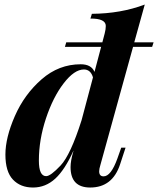

<svg xmlns="http://www.w3.org/2000/svg" viewBox="-20 -815 699 849"><path d="M351.1 -507.8Q308.6 -507.8 261.5 -446.5Q214.4 -385.3 183.1 -291Q151.9 -196.8 151.9 -105Q151.9 -36.1 184.1 -36.1Q203.6 -36.1 247.8 -83Q292 -129.9 340.8 -283.7L391.1 -472.7Q380.9 -507.8 351.1 -507.8ZM378.9 14.2Q292 14.2 292 -76.2Q292 -104 304.2 -145L305.2 -149.4Q267.1 -64.5 224.4 -25.1Q181.6 14.2 126 14.2Q70.3 14.2 37.1 -21Q3.9 -56.2 3.9 -131.3Q3.9 -206.5 45.9 -302.2Q87.9 -397.9 164.1 -464.4Q240.2 -530.8 336.9 -530.8Q383.8 -530.8 397.9 -497.1L427.2 -607.9H267.1L272.9 -627.9H432.6L442.9 -667Q447.8 -685.5 447.8 -700.2Q447.8 -733.4 379.9 -732.9L386.2 -753.9Q514.6 -754.9 620.1 -794.9L573.7 -627.9H659.2L652.8 -607.9H568.4L423.8 -85Q418.5 -67.9 418.5 -57.6Q418.5 -35.2 438 -35.2Q470.7 -35.2 499 -113.8L516.1 -162.1H535.2L511.2 -88.9Q477.5 14.2 378.9 14.2Z"/></svg>

Font: PlayfairDisplay-BoldItalic
Style: Bold Italic
Weight: 700
Italic angle: -14.9847°
Designer: Claus Eggers Sørensen
Foundry: Claus Eggers Sørensen
Version: Version 1.002;PS 001.002;hotconv 1.0.70;makeotf.lib2.5.58329